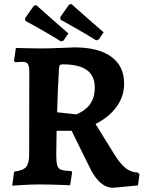

<svg xmlns="http://www.w3.org/2000/svg" viewBox="-20 -870 681 906"><path d="M514.3 16Q481.6 16 454.2 -7.7Q426.8 -31.5 404.6 -77.2L317.9 -252.7H247.1L245.5 -140.2Q245.5 -106.5 250 -90.1Q254.5 -73.7 269.7 -68.7Q285 -63.6 317 -62.7L320.4 -56.9L310.9 4Q310.9 4 296.9 3.5Q282.8 3 261.7 2.3Q240.5 1.5 218.2 1Q195.9 0.5 178.8 0.5Q148.4 0 115.8 1.5Q83.2 2.9 60.4 4.6Q37.6 6.3 37.6 6.3L46.6 -59.9Q89.1 -65.4 103.4 -82.2Q117.6 -99.1 117.6 -141.6L118.2 -528.7Q118.2 -557.6 111.6 -567.9Q105 -578.2 86.2 -578.2Q76.3 -578.2 64 -577.2Q51.7 -576.2 51.7 -576.2L46.1 -583.8L54.9 -643.6Q54.9 -643.6 68.4 -643.3Q82 -643.1 102.4 -642.6Q122.9 -642.1 144.2 -641.8Q165.4 -641.5 179.9 -641.5Q195.1 -641.5 220.1 -642.2Q245.2 -643 270.6 -644Q296.1 -645 313.5 -645.7Q330.8 -646.4 330.8 -646.4Q444.1 -646.4 504.9 -602.4Q565.7 -558.4 565.7 -475.4Q565.7 -416.3 530.8 -367.2Q495.9 -318.1 430.8 -284.8L519.2 -142.4Q546.8 -97.2 573 -76.6Q599.1 -56 631 -56L638.2 -46.6L630.8 5ZM340.4 -330.3Q348.1 -333.4 362.3 -341.1Q376.6 -348.7 391.5 -362.7Q406.4 -376.6 416.8 -399.8Q427.2 -422.9 427.2 -456.5Q427.2 -512.2 390 -539.3Q352.9 -566.4 275.8 -566.4Q265.8 -566.4 262.5 -562.2Q259.2 -557.9 258.2 -543.9Q254.7 -483.4 252.6 -434.9Q250.6 -386.5 249.6 -340.3ZM433.9 -679.5Q391.9 -705.7 353.5 -727.7Q315.1 -749.7 290.5 -763.3Q265.8 -776.9 265.8 -776.9L264.2 -788.6L306 -848.7L317.7 -850.5Q317.7 -850.5 340.1 -830.4Q362.4 -810.4 397.2 -780Q432 -749.6 468.9 -717.7L446.9 -684.5ZM267.7 -674.5Q225.7 -700.8 187.3 -722.8Q148.9 -744.8 124.3 -758.3Q99.7 -771.9 99.7 -771.9L98 -783.6L139.9 -843.2L151.6 -845.5Q151.6 -845.5 173.9 -825.5Q196.2 -805.5 231.1 -774.8Q265.9 -744.1 302.8 -712.2L280.2 -679Z"/></svg>

Font: Alegreya
Style: Regular
Weight: 400
Designer: Juan Pablo del Peral
Foundry: Huerta Tipografica
Version: Version 2.009